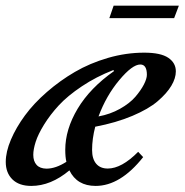

<svg xmlns="http://www.w3.org/2000/svg" viewBox="-28 -625 632 657"><path d="M346.2 -563 360.8 -605.5H584L567.9 -563ZM79.1 11.2Q37.1 11.2 14.4 -11.2Q-8.3 -33.7 -8.3 -70.8Q-8.3 -105.5 9.3 -147Q26.9 -188.5 57.4 -230Q87.9 -271.5 132.6 -310.3Q177.2 -349.1 228.3 -378.9Q279.3 -408.7 341.3 -426.8Q403.3 -444.8 465.3 -444.8Q522 -444.8 547.9 -427.2Q573.7 -409.7 573.7 -380.9Q573.7 -357.4 558.3 -331.5Q543 -305.7 511.7 -278.8Q480.5 -252 425 -228.5Q369.6 -205.1 297.9 -191.4Q287.1 -149.9 287.1 -111.8Q287.1 -81.5 301 -64.9Q314.9 -48.3 340.8 -48.3Q388.2 -48.3 444.8 -105.5L461.9 -87.4Q383.8 11.2 299.3 11.2Q235.4 11.2 209.5 -42Q146 11.2 79.1 11.2ZM452.1 -404.3Q424.8 -404.3 380.1 -350.8Q335.4 -297.4 309.1 -226.6Q349.1 -233.9 382.6 -252.7Q416 -271.5 435.1 -293.7Q454.1 -315.9 464.4 -335.9Q474.6 -356 474.6 -369.1Q474.6 -404.3 452.1 -404.3ZM85.9 -95.2Q85.9 -73.2 97.2 -60.8Q108.4 -48.3 130.9 -47.9Q162.6 -47.9 199.2 -71.3Q195.3 -87.4 195.3 -112.3Q195.3 -182.1 237.8 -253.2Q280.3 -324.2 362.3 -381.8L359.9 -385.3Q300.8 -362.3 252 -329.6Q203.1 -296.9 173.3 -264.6Q143.6 -232.4 122.8 -198.7Q102.1 -165 94 -139.4Q85.9 -113.8 85.9 -95.2Z"/></svg>

Font: Elstob SemiBold
Style: Italic
Weight: 600
Italic angle: -20°
Designer: Peter S. Baker
Version: Version 1.015